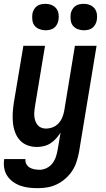

<svg xmlns="http://www.w3.org/2000/svg" viewBox="-33 -759 553 1002"><path d="M166 223Q142 223 119 220.5Q96 218 74.5 210.5Q53 203 35 190Q17 177 5 159Q-7 141 -11 118Q-15 95 -11 72V71H100Q98 85 104.5 97Q111 109 122 115.5Q133 122 146.5 124.5Q160 127 174 127Q192 127 210.5 118Q229 109 241 93Q253 77 259 58.5Q265 40 268 22L283 -67Q273 -51 260 -36.5Q247 -22 231 -11.5Q215 -1 196 3.5Q177 8 160 8Q133 8 109.5 -1Q86 -10 70 -28Q54 -46 45.5 -69.5Q37 -93 34.5 -118.5Q32 -144 33.5 -170Q35 -196 39 -222L89 -520H202L150 -207Q148 -194 146.5 -180.5Q145 -167 146 -154Q147 -141 151 -129Q155 -117 162.5 -107.5Q170 -98 181.5 -93Q193 -88 206 -88Q224 -88 241.5 -94.5Q259 -101 272 -115Q285 -129 292 -146Q299 -163 302 -180L358 -520H471L379 37Q374 62 366 86.5Q358 111 343.5 133Q329 155 308.5 173Q288 191 264.5 202.5Q241 214 216 218.5Q191 223 166 223ZM404 -601Q388 -601 372.5 -607Q357 -613 347.5 -625Q338 -637 336 -653.5Q334 -670 336 -687Q338 -698 344 -709Q350 -720 359.5 -727Q369 -734 381 -736.5Q393 -739 404 -739Q421 -739 436 -733Q451 -727 460.5 -715Q470 -703 472.5 -686.5Q475 -670 472 -653Q470 -642 464 -631Q458 -620 448.5 -613Q439 -606 427.5 -603.5Q416 -601 404 -601ZM204 -601Q188 -601 172.5 -607Q157 -613 147.5 -625Q138 -637 136 -653.5Q134 -670 136 -687Q138 -698 144 -709Q150 -720 159.5 -727Q169 -734 181 -736.5Q193 -739 204 -739Q221 -739 236 -733Q251 -727 260.5 -715Q270 -703 272.5 -686.5Q275 -670 272 -653Q270 -642 264 -631Q258 -620 248.5 -613Q239 -606 227.5 -603.5Q216 -601 204 -601Z"/></svg>

Font: Iosevka Custom
Style: Bold Italic
Weight: 700
Italic angle: -9°
Designer: Belleve Invis
Foundry: Belleve Invis
Version: Version 30.3.1; ttfautohint (v1.8.3)